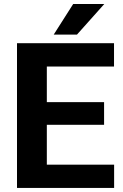

<svg xmlns="http://www.w3.org/2000/svg" viewBox="-20 -923 602 943"><path d="M540.5 -114.3V0H63.5V-710.9H540V-596.2H210V-421.4H491.2V-310.1H210V-114.3ZM243.7 -752.9 339.4 -903.3H492.2L357.9 -752.9Z"/></svg>

Font: Vazirmatn UI FD
Style: Bold
Weight: 700
Designer: Saber Rastikerdar
Foundry: Saber Rastikerdar
Version: Version 33.003